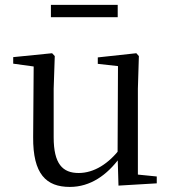

<svg xmlns="http://www.w3.org/2000/svg" viewBox="-20 -737 693 772"><path d="M260.9 14.6C343.5 14.6 410.3 -33 461.7 -103H488.1L464.9 -141.8C417.3 -78.8 358.2 -41.4 296.3 -41.4C231.5 -41.4 195.8 -78.2 195.8 -185.1V-380.4L200.2 -511.5L189.5 -523L33.1 -507.3V-481L137.7 -466.6L115.5 -483.7L113.3 -185.8C112.1 -37 165.6 14.6 260.9 14.6ZM456.4 9.3 610.3 0.2V-27.4L534.4 -35V-380.4L538.4 -511.5L528.2 -523L373.2 -506.2V-480.3L454.4 -471.2L452.8 -115.5V-114.1ZM184.7 -667.8H453.3V-717.3H184.7Z"/></svg>

Font: Source Han Serif CN VF
Style: Regular
Weight: 250
Designer: Ryoko NISHIZUKA 西塚涼子 (kana & ideographs); Frank Grießhammer (Latin, Greek & Cyrillic); Wenlong ZHANG 张文龙 (bopomofo); San
Foundry: Adobe
Version: Version 2.002;hotconv 1.1.0;makeotfexe 2.6.0